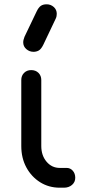

<svg xmlns="http://www.w3.org/2000/svg" viewBox="-20 -873 415 893"><path d="M258 0Q207 0 166.5 -25.5Q126 -51 102.5 -94.5Q79 -138 79 -194V-501Q79 -521 92 -534Q105 -547 125 -547Q146 -547 159 -534Q172 -521 172 -501V-194Q172 -150 196.5 -121Q221 -92 258 -92H290Q307 -92 318.5 -79Q330 -66 330 -46Q330 -26 315 -13Q300 0 277 0ZM136 -632Q117 -632 102.5 -644.5Q88 -657 88 -676Q88 -682 89.5 -688Q91 -694 94 -702L150 -819Q159 -838 169.5 -845.5Q180 -853 197 -853Q216 -853 230 -840.5Q244 -828 244 -809Q244 -804 243 -798Q242 -792 239 -786L181 -664Q171 -644 160 -638Q149 -632 136 -632Z"/></svg>

Font: Comfortaa SemiBold
Style: Regular
Weight: 600
Designer: Johan Aakerlund
Foundry: Johan Aakerlund
Version: Version 3.104; ttfautohint (v1.8.1.43-b0c9)